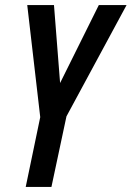

<svg xmlns="http://www.w3.org/2000/svg" viewBox="-20 -734 517 754"><path d="M81 0H182L241 -277L477 -714H368L216 -408L192 -714H87L138 -274Z"/></svg>

Font: Noto Sans UI Condensed Medium
Style: Italic
Weight: 500
Width: 3
Italic angle: -12°
Designer: Monotype Design Team
Foundry: Monotype Imaging Inc.
Version: Version 1.901